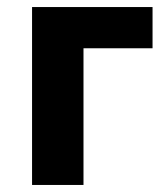

<svg xmlns="http://www.w3.org/2000/svg" viewBox="-20 -525 476 545"><path d="M71 0V-505H413V-388H217V0Z"/></svg>

Font: Geologica SemiBold
Style: Regular
Weight: 600
Designer: Sindre Bremnes, Frode Helland
Foundry: Monokrom Skriftforlag AS
Version: Version 1.010;gftools[0.9.28]